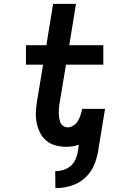

<svg xmlns="http://www.w3.org/2000/svg" viewBox="-20 -755 640 998"><path d="M268 223 267 135Q287 135 307.5 129Q328 123 345 109.5Q362 96 371 76.5Q380 57 384 37L390 -3Q374 3 357 5.5Q340 8 324 8Q295 8 268 0.5Q241 -7 220.5 -24Q200 -41 188 -65.5Q176 -90 170.5 -117.5Q165 -145 166.5 -174Q168 -203 173 -232L204 -419H115V-520H221L256 -735H375L340 -520H517V-419H323L289 -215Q287 -203 286 -190Q285 -177 285.5 -164.5Q286 -152 288 -140Q290 -128 294.5 -117.5Q299 -107 309.5 -100Q320 -93 332 -93Q348 -93 362.5 -103Q377 -113 385.5 -127.5Q394 -142 399 -157.5Q404 -173 407 -189H526L489 37Q484 62 475.5 87Q467 112 452 134.5Q437 157 415.5 175Q394 193 369 203.5Q344 214 318.5 218.5Q293 223 268 223Z"/></svg>

Font: Iosevka Extended Oblique
Style: Bold
Weight: 700
Width: 7
Italic angle: -9°
Monospace: yes
Designer: Belleve Invis
Foundry: Belleve Invis
Version: Version 32.5.0; ttfautohint (v1.8.4)